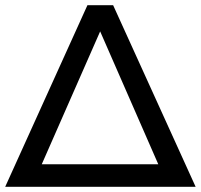

<svg xmlns="http://www.w3.org/2000/svg" viewBox="-21 -720 774 740"><path d="M415 -700H316L-1 0H733ZM365 -599 589 -87H140Z"/></svg>

Font: Malon Grotesk Med
Style: Regular
Weight: 500
Designer: Julieta Ulanovsky
Foundry: Julieta Ulanovsky
Version: Version 7.200